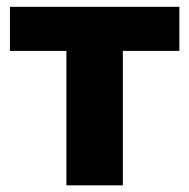

<svg xmlns="http://www.w3.org/2000/svg" viewBox="-20 -556 567 576"><path d="M179.2 0V-403.3H9.8V-535.6H518.1V-403.3H348.6V0Z"/></svg>

Font: Inter 20pt ExtraBold
Style: Regular
Weight: 800
Version: Version 4.001;git-66647c0bb